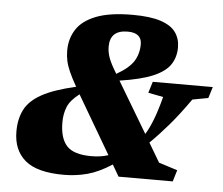

<svg xmlns="http://www.w3.org/2000/svg" viewBox="-52 -779 990 851"><g transform="rotate(5 443.0 -353.5)"><path d="M504.5 0 474.5 -51.5Q416.5 -14 366 -0.5Q315.5 13 261.5 13Q142 13 89 -32.5Q36 -78 36 -160.5Q36 -216 56.8 -257.2Q77.5 -298.5 130.8 -328.2Q184 -358 282.5 -380.5Q261.5 -417.5 250 -443.5Q238.5 -469.5 233.8 -491.2Q229 -513 229 -537Q229 -590.5 255.8 -631.8Q282.5 -673 343 -696.5Q403.5 -720 504 -720Q583 -720 629.8 -704.5Q676.5 -689 696.8 -660.5Q717 -632 717 -593.5Q717 -549.5 695 -516.8Q673 -484 619.5 -461.2Q566 -438.5 471.5 -424.5L606 -199Q622.5 -225.5 638.2 -265.5Q654 -305.5 670.5 -369L603.5 -382L619 -432H886L870.5 -382L800.5 -369Q750.5 -298 708.5 -249.2Q666.5 -200.5 627.5 -162.5L678 -77.5L761 -51L745.5 0ZM452 -457.5 454.5 -453Q510 -484.5 530.8 -517.5Q551.5 -550.5 551.5 -593Q551.5 -644 489 -644Q410.5 -644 410.5 -570.5Q410.5 -546 419.5 -521Q428.5 -496 452 -457.5ZM235.5 -218.5Q235.5 -148 266.5 -114Q297.5 -80 376 -80Q395.5 -80 414.2 -82.5Q433 -85 451.5 -91L300.5 -348.5Q260.5 -318 248 -287Q235.5 -256 235.5 -218.5Z"/></g></svg>

Font: Newsreader 6pt
Style: Bold Italic
Weight: 700
Italic angle: -17°
Designer: Hugues Gentile
Foundry: Production Type
Version: Version 1.003; ttfautohint (v1.8.3)